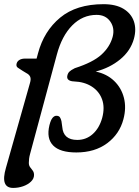

<svg xmlns="http://www.w3.org/2000/svg" viewBox="-24 -736 683 942"><path d="M5 88 123 -328.5Q129 -348.5 124 -359.5Q119 -370.5 106 -377L87 -388.5Q72 -397.5 63 -404.2Q54 -411 57.5 -424Q60.5 -435.5 71.5 -442Q82.5 -448.5 98 -448.5H155.5L162.5 -474.5Q191.5 -583.5 271.2 -649.5Q351 -715.5 484 -715.5Q544 -715.5 581.8 -692.8Q619.5 -670 632.8 -631.5Q646 -593 633 -545.5Q616.5 -486.5 565.8 -444.8Q515 -403 445.5 -385Q500 -373.5 535.8 -339.2Q571.5 -305 584 -256Q596.5 -207 581.5 -151Q562.5 -78.5 501.8 -33.2Q441 12 350.5 12Q270 12 236.5 -22.5Q203 -57 218.5 -121.5Q225 -147.5 233.8 -157.8Q242.5 -168 252.5 -168Q265 -168 270 -160.5Q275 -153 277.5 -141.5L281.5 -113Q286.5 -49.5 355 -49.5Q399 -49.5 431.2 -78.5Q463.5 -107.5 477.5 -158Q491 -209 476.8 -248.5Q462.5 -288 426.5 -311.2Q390.5 -334.5 339 -336.5Q321.5 -337 312.2 -344.2Q303 -351.5 306.5 -365.5Q309 -377 316.5 -384.5Q324 -392 343 -401.5Q432 -430 473.5 -467.8Q515 -505.5 528.5 -554.5Q540 -597.5 517.2 -630.2Q494.5 -663 450 -663Q381.5 -663 330.5 -611.5Q279.5 -560 255 -468.5L123.5 19.5Q120 32 118.8 42.5Q117.5 53 117.5 63Q117.5 76 123.8 84.2Q130 92.5 136.5 101Q143 109.5 143 122.5Q143 140.5 128 155Q113 169.5 89.5 177.8Q66 186 40.5 186Q-23.5 186 5 88Z"/></svg>

Font: Fraunces 9pt S100
Style: Italic
Weight: 400
Italic angle: -16°
Version: Version 1.000; ttfautohint (v1.8.3)